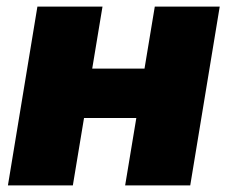

<svg xmlns="http://www.w3.org/2000/svg" viewBox="-20 -559 686 579"><path d="M473.6 -352.1 449.2 -203.1H175.8L200.2 -352.1ZM289.1 -539.1 199.7 0H3.9L92.8 -539.1ZM642.6 -539.1 553.7 0H357.4L446.8 -539.1Z"/></svg>

Font: Inter 18pt Black
Style: Italic
Weight: 900
Italic angle: -9.3988°
Designer: Rasmus Andersson
Foundry: rsms
Version: Version 4.001;git-66647c0bb